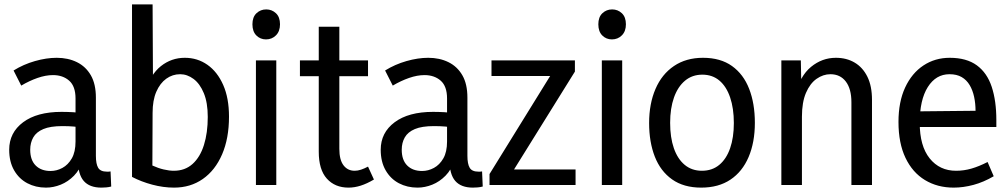

<svg xmlns="http://www.w3.org/2000/svg" viewBox="-20 -845 4600 877"><path d="M336 -115 358 -111Q345 -70 318 -42.5Q291 -15 257.5 -1.5Q224 12 190 12Q143 12 105 -8Q67 -28 44.5 -67Q22 -106 22 -161Q22 -239 85.5 -286.5Q149 -334 261 -334Q286 -334 313.5 -332.5Q341 -331 364 -326V-261Q339 -265 316.5 -267Q294 -269 265 -269Q210 -269 178 -255.5Q146 -242 132 -217.5Q118 -193 118 -161Q118 -114 143 -89Q168 -64 211 -64Q239 -64 265 -78Q291 -92 308 -121.5Q325 -151 325 -199V-395Q325 -451 296 -476.5Q267 -502 222 -502Q189 -502 151.5 -489Q114 -476 77 -454L42 -523Q87 -551 139.5 -566Q192 -581 239 -581Q291 -581 331.5 -561Q372 -541 395 -501Q418 -461 418 -399V-133Q418 -96 428.5 -78.5Q439 -61 468 -61Q472 -61 476.5 -61Q481 -61 485 -62L488 7Q477 10 465 11Q453 12 443 12Q389 12 362.5 -18.5Q336 -49 336 -115Z M775 12Q726 12 675.5 -1.5Q625 -15 583 -37V-825H677L679 -423H641Q667 -505 715 -543Q763 -581 824 -581Q882 -581 927.5 -549Q973 -517 999.5 -457Q1026 -397 1026 -312Q1026 -213 994.5 -140Q963 -67 906.5 -27.5Q850 12 775 12ZM774 -65Q825 -65 859.5 -96Q894 -127 911.5 -182.5Q929 -238 929 -311Q929 -376 911 -419.5Q893 -463 864 -484.5Q835 -506 803 -506Q768 -506 739.5 -485.5Q711 -465 694 -426Q677 -387 677 -329L676 -89Q702 -77 727.5 -71Q753 -65 774 -65Z M1149 0V-569H1242V0ZM1195 -665Q1169 -665 1151 -683Q1133 -701 1133 -734Q1133 -767 1151.5 -784.5Q1170 -802 1196 -802Q1222 -802 1240.5 -784.5Q1259 -767 1259 -734Q1259 -702 1240.5 -683.5Q1222 -665 1195 -665Z M1572 12Q1510 12 1473 -29Q1436 -70 1436 -152V-723H1530V-165Q1530 -115 1549 -90Q1568 -65 1600 -65Q1614 -65 1629 -70Q1644 -75 1661 -84L1688 -25Q1656 -6 1627.5 3Q1599 12 1572 12ZM1350 -497V-569H1661V-497Z M2033 -115 2055 -111Q2042 -70 2015 -42.5Q1988 -15 1954.5 -1.5Q1921 12 1887 12Q1840 12 1802 -8Q1764 -28 1741.5 -67Q1719 -106 1719 -161Q1719 -239 1782.5 -286.5Q1846 -334 1958 -334Q1983 -334 2010.5 -332.5Q2038 -331 2061 -326V-261Q2036 -265 2013.5 -267Q1991 -269 1962 -269Q1907 -269 1875 -255.5Q1843 -242 1829 -217.5Q1815 -193 1815 -161Q1815 -114 1840 -89Q1865 -64 1908 -64Q1936 -64 1962 -78Q1988 -92 2005 -121.5Q2022 -151 2022 -199V-395Q2022 -451 1993 -476.5Q1964 -502 1919 -502Q1886 -502 1848.5 -489Q1811 -476 1774 -454L1739 -523Q1784 -551 1836.5 -566Q1889 -581 1936 -581Q1988 -581 2028.5 -561Q2069 -541 2092 -501Q2115 -461 2115 -399V-133Q2115 -96 2125.5 -78.5Q2136 -61 2165 -61Q2169 -61 2173.5 -61Q2178 -61 2182 -62L2185 7Q2174 10 2162 11Q2150 12 2140 12Q2086 12 2059.5 -18.5Q2033 -49 2033 -115Z M2609 -71V0H2216V-50L2493 -498H2225V-569H2606V-518L2328 -71Z M2729 0V-569H2822V0ZM2775 -665Q2749 -665 2731 -683Q2713 -701 2713 -734Q2713 -767 2731.5 -784.5Q2750 -802 2776 -802Q2802 -802 2820.5 -784.5Q2839 -767 2839 -734Q2839 -702 2820.5 -683.5Q2802 -665 2775 -665Z M3332 -283Q3332 -350 3315 -400Q3298 -450 3266 -477Q3234 -504 3188 -504Q3142 -504 3109 -476.5Q3076 -449 3058.5 -399.5Q3041 -350 3041 -284Q3041 -217 3058 -168Q3075 -119 3107.5 -92Q3140 -65 3186 -65Q3233 -65 3265.5 -92Q3298 -119 3315 -168Q3332 -217 3332 -283ZM3428 -284Q3428 -195 3399.5 -128Q3371 -61 3316.5 -24.5Q3262 12 3183 12Q3103 12 3050 -25.5Q2997 -63 2971 -129.5Q2945 -196 2945 -283Q2945 -371 2974 -438.5Q3003 -506 3058.5 -543.5Q3114 -581 3191 -581Q3271 -581 3323.5 -543.5Q3376 -506 3402 -439Q3428 -372 3428 -284Z M3869 0V-378Q3869 -439 3843.5 -472.5Q3818 -506 3773 -506Q3740 -506 3710 -485Q3680 -464 3661.5 -421Q3643 -378 3643 -312V0H3549V-569H3638L3641 -411H3612Q3634 -498 3684.5 -539.5Q3735 -581 3798 -581Q3847 -581 3884 -559Q3921 -537 3942 -494.5Q3963 -452 3963 -389V0Z M4336 12Q4262 12 4205 -22.5Q4148 -57 4116 -124Q4084 -191 4084 -288Q4084 -380 4114.5 -445.5Q4145 -511 4198 -546Q4251 -581 4318 -581Q4395 -581 4442 -546.5Q4489 -512 4510 -448Q4531 -384 4531 -297V-265H4137L4138 -336L4436 -339Q4436 -372 4429.5 -402.5Q4423 -433 4409 -456.5Q4395 -480 4372.5 -493Q4350 -506 4317 -506Q4255 -506 4218 -447.5Q4181 -389 4181 -284Q4181 -178 4226.5 -121.5Q4272 -65 4347 -65Q4383 -65 4417.5 -75Q4452 -85 4491 -105L4519 -40Q4473 -13 4426.5 -0.5Q4380 12 4336 12Z"/></svg>

Font: Yaldevi ExtraLight Medium
Style: Regular
Weight: 500
Version: Version 1.100